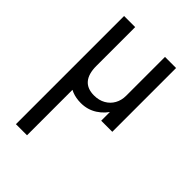

<svg xmlns="http://www.w3.org/2000/svg" viewBox="-227 -560 979 979"><g transform="rotate(45 262.5 -70.0)"><path d="M370 0H450V-460H370ZM155 -180V-460H75V-170Q75 -81 118.5 -35.5Q162 10 233 10Q281 10 320 -15Q359 -40 382.5 -82.5Q406 -125 406 -180H370Q370 -147 355.5 -121Q341 -95 314.5 -80Q288 -65 253 -65Q204 -65 179.5 -94Q155 -123 155 -180ZM75 -460V320H155V-460Z"/></g></svg>

Font: Jost* Book
Style: Regular
Weight: 400
Version: Version 3.000